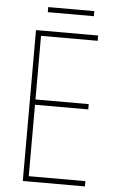

<svg xmlns="http://www.w3.org/2000/svg" viewBox="-57 -866 546 905"><g transform="rotate(5 216.0 -413.5)"><path d="M352 -827H134V-803H352ZM380 0V-25H112V-363H364V-388H112V-689H380V-714H86V0Z"/></g></svg>

Font: Noto Sans Lao UI Cond Thin
Style: Regular
Weight: 100
Width: 3
Designer: Monotype Design Team
Foundry: Monotype Imaging Inc.
Version: Version 2.000